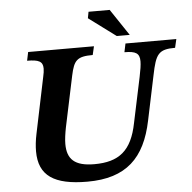

<svg xmlns="http://www.w3.org/2000/svg" viewBox="-57 -888 961 959"><g transform="rotate(-5 423.5 -408.5)"><path d="M343 14C538 14 633 -79 671 -264L718 -488C739 -591 753 -614 837 -614L847 -657H592L583 -614C639 -614 659 -603 659 -562C659 -544 655 -518 648 -485L600 -258C573 -120 508 -70 385 -70C286 -70 249 -107 249 -183C249 -206 253 -234 259 -265L313 -521C329 -596 345 -614 424 -614L434 -657H104L95 -614C153 -614 174 -604 174 -568C174 -557 172 -543 168 -526L110 -247C103 -214 100 -185 100 -159C100 -37 176 14 343 14ZM617 -698 528 -831H422L416 -799L552 -698Z"/></g></svg>

Font: STIX Two Text
Style: Bold Italic
Weight: 700
Italic angle: -12°
Designer: Ross Mills, John Hudson & Paul Hanslow, Tiro Typeworks Ltd; with prior portions MicroPress Inc. and Coen Hoffman, Elsevi
Foundry: Tiro Typeworks Ltd
Version: Version 2.13 b171